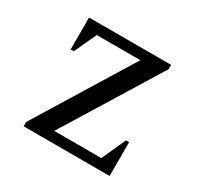

<svg xmlns="http://www.w3.org/2000/svg" viewBox="-126 -704 867 847"><g transform="rotate(30 307.5 -280.0)"><path d="M89 0V-22L389 -510H167L115 -397H99V-560H517V-538L216 -50H456L511 -172H527V0Z"/></g></svg>

Font: Spectral SC Medium
Style: Regular
Weight: 500
Designer: Jean-Baptiste Levee
Foundry: Production Type
Version: Version 2.001